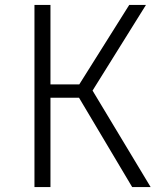

<svg xmlns="http://www.w3.org/2000/svg" viewBox="-20 -760 646 780"><path d="M573 -740H505L302 -417H185V-740H120V0H185V-363H301L517 0H592L356 -392Z"/></svg>

Font: Glow Sans SC Normal
Style: Regular
Weight: 400
Designer: Ryoko NISHIZUKA (kana, bopomofo & ideographs); Paul D. Hunt (Latin, Greek & Cyrillic); Sandoll Communications, Soo-young
Version: Version 0.93